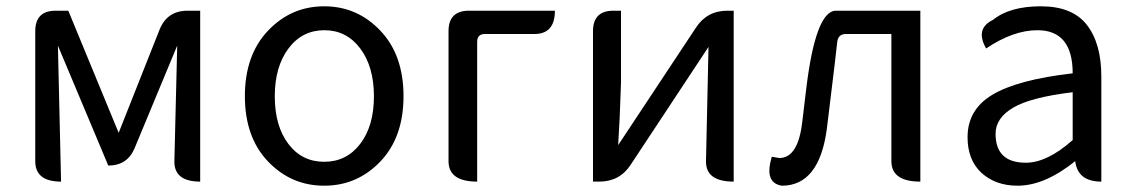

<svg xmlns="http://www.w3.org/2000/svg" viewBox="-20 -577 3600 610"><path d="M174 0Q92 0 92 -65V-478Q92 -543 157 -543H197L357 -155L487 -483Q511 -543 576 -543H616V0Q533 0 534 -65L543 -432L408 -107Q385 -51 324 -51L164 -432L174 0Z M1188.5 -64Q1115 13 1010 13Q905 13 831.5 -64Q758 -141 758 -271.5Q758 -402 831.5 -479.5Q905 -557 1010 -557Q1115 -557 1188.5 -479.5Q1262 -402 1262 -271.5Q1262 -141 1188.5 -64ZM896 -120Q939 -63 1010 -63Q1081 -63 1124.5 -120Q1168 -177 1168 -271Q1168 -365 1124.5 -423Q1081 -481 1010.5 -481Q940 -481 896.5 -423Q853 -365 853 -271Q853 -177 896 -120Z M1496 0Q1405 0 1405 -65V-478Q1405 -543 1470 -543H1743Q1743 -469 1678 -469H1521Q1496 -469 1496 -444V0Z M1864 0V-478Q1864 -543 1929 -543H1953V-316L1949 -208L1944 -116L2191 -489Q2226 -543 2291 -543H2311V0Q2222 0 2223 -65L2231 -428L1984 -54Q1949 0 1884 0Z M2464 13Q2414 5 2427 -59L2432 -79L2456 -75Q2516 -75 2529 -191Q2532 -216 2541 -291Q2571 -543 2636 -543H2904V0Q2812 0 2812 -65V-469H2668Q2643 -469 2640 -444L2632 -374Q2614 -222 2607 -168Q2583 13 2464 13Z M3213 13Q3143 13 3098 -28Q3054 -69 3054 -141Q3054 -229 3133 -276Q3213 -324 3388 -344Q3388 -481 3276 -481Q3199 -481 3113 -423Q3077 -486 3135 -514Q3188 -557 3287 -557Q3387 -557 3433 -498Q3479 -439 3479 -334V0Q3404 0 3396 -65Q3299 13 3213 13ZM3239 -60Q3307 -60 3388 -132V-284Q3255 -268 3199 -235Q3143 -202 3143 -152Q3143 -60 3239 -60Z"/></svg>

Font: Swei Toothpaste CJK TC
Style: Regular
Weight: 400
Version: Version 1.0